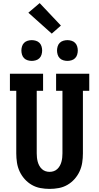

<svg xmlns="http://www.w3.org/2000/svg" viewBox="-20 -1211 640 1239"><path d="M300 8Q270 8 240.5 2.5Q211 -3 185 -18Q159 -33 139 -55.5Q119 -78 106.5 -105Q94 -132 89.5 -161.5Q85 -191 85 -221V-625H44V-735H258V-625H217V-221Q217 -207 218.5 -193.5Q220 -180 223.5 -167Q227 -154 233.5 -142Q240 -130 250 -120.5Q260 -111 273 -106.5Q286 -102 300 -102Q314 -102 327 -106.5Q340 -111 350 -120.5Q360 -130 366.5 -142Q373 -154 376.5 -167Q380 -180 381.5 -193.5Q383 -207 383 -221V-625H342V-735H556V-625H515V-221Q515 -191 510.5 -161.5Q506 -132 493.5 -105Q481 -78 461 -55.5Q441 -33 415 -18Q389 -3 359.5 2.5Q330 8 300 8ZM415 -818Q402 -818 388.5 -822Q375 -826 365.5 -835.5Q356 -845 352 -858.5Q348 -872 348 -885Q348 -898 352 -911.5Q356 -925 365.5 -934.5Q375 -944 388.5 -948Q402 -952 415 -952Q428 -952 441.5 -948Q455 -944 464.5 -934.5Q474 -925 478 -911.5Q482 -898 482 -885Q482 -872 478 -858.5Q474 -845 464.5 -835.5Q455 -826 441.5 -822Q428 -818 415 -818ZM185 -818Q172 -818 158.5 -822Q145 -826 135.5 -835.5Q126 -845 122 -858.5Q118 -872 118 -885Q118 -898 122 -911.5Q126 -925 135.5 -934.5Q145 -944 158.5 -948Q172 -952 185 -952Q198 -952 211.5 -948Q225 -944 234.5 -934.5Q244 -925 248 -911.5Q252 -898 252 -885Q252 -872 248 -858.5Q244 -845 234.5 -835.5Q225 -826 211.5 -822Q198 -818 185 -818ZM314 -994 163 -1129 236 -1191 373 -1046Z"/></svg>

Font: Iosevka Etoile Extrabold
Style: Regular
Weight: 800
Designer: Belleve Invis
Foundry: Belleve Invis
Version: Version 22.1.2; ttfautohint (v1.8.4)